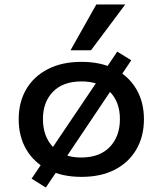

<svg xmlns="http://www.w3.org/2000/svg" viewBox="-20 -786 732 863"><path d="M346 9Q259 9 195.5 -23.5Q132 -56 98 -114.5Q64 -173 64 -250Q64 -327 98 -385Q132 -443 195.5 -475.5Q259 -508 346 -508Q434 -508 496.5 -475.5Q559 -443 593 -385Q627 -327 627 -250Q627 -173 593 -114.5Q559 -56 496.5 -23.5Q434 9 346 9ZM345 -78Q428 -78 473.5 -125.5Q519 -173 519 -251Q519 -327 474 -373.5Q429 -420 346 -420Q263 -420 218 -373.5Q173 -327 173 -251Q173 -173 218 -125.5Q263 -78 345 -78ZM186 57 122 17 507 -554 570 -515ZM297 -560 413 -766H543L389 -560Z"/></svg>

Font: Nunito Sans 7pt SemiExpanded SemiBold
Style: Regular
Weight: 600
Width: 6
Designer: Vernon Adams
Foundry: Vernon Adams
Version: Version 3.101;gftools[0.9.27]